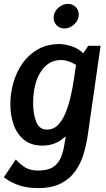

<svg xmlns="http://www.w3.org/2000/svg" viewBox="-32 -735 543 985"><path d="M421 -500H484L418 -40Q411 7 397 54.5Q383 102 355 142Q327 182 280.5 206Q234 230 163 230Q99 230 54 211.5Q9 193 -12 174L49 83Q65 102 92.5 121Q120 140 163 140Q211 140 238 123.5Q265 107 278.5 77Q292 47 298 8L305 -33H301Q254 12 186 12Q128 12 91.5 -17.5Q55 -47 38 -95.5Q21 -144 21 -201Q21 -256 36.5 -310.5Q52 -365 83.5 -410Q115 -455 162.5 -482Q210 -509 274 -509Q298 -509 333 -498.5Q368 -488 395 -462ZM138 -204Q138 -150 154 -110Q170 -70 209 -70Q241 -70 264 -92.5Q287 -115 303 -153Q319 -191 330 -238Q341 -285 348 -334L358 -402Q318 -427 280 -427Q216 -427 177 -366.5Q138 -306 138 -204ZM372 -661Q372 -632 349.5 -610.5Q327 -589 298 -589Q275 -589 259 -605Q243 -621 243 -643Q243 -672 265.5 -693.5Q288 -715 316 -715Q340 -715 356 -699.5Q372 -684 372 -661Z"/></svg>

Font: Rosario
Style: Bold Italic
Weight: 700
Italic angle: -8.05°
Designer: Hector Gatti
Foundry: Omnibus Type
Version: Version 1.101; ttfautohint (v1.8.1.43-b0c9)